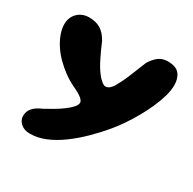

<svg xmlns="http://www.w3.org/2000/svg" viewBox="-145 -591 949 945"><g transform="rotate(30 329.5 -118.0)"><path d="M138 206Q105.5 206 85.5 188.5Q65.5 171 65.5 146Q65.5 119.5 82.8 100.2Q100 81 131 68.5Q154.5 56 180 41Q205.5 26 227.5 9.8Q249.5 -6.5 263 -21.8Q276.5 -37 276.5 -49.5Q276.5 -60 261.2 -73Q246 -86 208 -103.5Q177.5 -118 149.2 -138.8Q121 -159.5 96.5 -184Q72 -208.5 54 -236Q36 -263.5 25.8 -291.8Q15.5 -320 15.5 -347.5Q15.5 -372 27 -392.2Q38.5 -412.5 59 -424.2Q79.5 -436 105.5 -436Q144 -436 170.5 -420.2Q197 -404.5 217.5 -368Q237 -322 256.5 -282.8Q276 -243.5 297 -217Q308.5 -202 321.8 -191.5Q335 -181 344 -181Q358 -181 370.2 -193.5Q382.5 -206 389.5 -221.5Q409 -255.5 425.8 -298.8Q442.5 -342 459 -381Q474.5 -407.5 496.2 -424.8Q518 -442 548.5 -442Q597 -442 616 -418Q635 -394 635 -355.5Q635 -327 625 -292Q615 -257 598.2 -219.2Q581.5 -181.5 560.5 -144.8Q539.5 -108 517.2 -75.5Q495 -43 474 -18Q438.5 25 397.5 65.2Q356.5 105.5 313 137.5Q269.5 169.5 225.2 187.8Q181 206 138 206Z"/></g></svg>

Font: Gluten SemiBold
Style: Regular
Weight: 600
Designer: Tyler Finck
Foundry: Etcetera Type Company
Version: Version 1.300